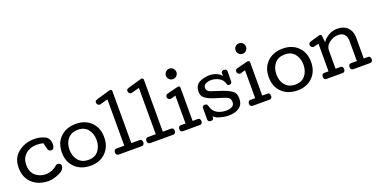

<svg xmlns="http://www.w3.org/2000/svg" viewBox="-23 -1696 5012 2558"><g transform="rotate(-20 2483.0 -417.0)"><path d="M360.4 -580.1Q434.1 -580.1 502.2 -550Q570.3 -520 570.3 -428.7Q570.3 -399.9 559.1 -380.1Q547.9 -360.4 522.9 -360.4Q486.3 -360.4 476.1 -403.1Q465.8 -445.8 456.5 -484.9Q432.6 -491.2 409.4 -494.1Q386.2 -497.1 363.8 -497.1Q269.5 -497.1 206.1 -442.1Q142.6 -387.2 142.6 -291Q142.6 -187 204.8 -136Q267.1 -85 346.7 -85Q388.2 -85 430.2 -100.8Q472.2 -116.7 506.8 -147.5Q513.7 -153.3 521.5 -156.7Q529.3 -160.2 537.6 -160.2Q557.6 -160.2 571 -150.1Q584.5 -140.1 584.5 -122.1Q584.5 -59.6 500.5 -23.7Q416.5 12.2 352.5 12.2Q212.4 12.2 123.3 -68.6Q34.2 -149.4 34.2 -291Q34.2 -429.7 131.6 -504.9Q229 -580.1 360.4 -580.1Z M948.2 -497.1Q855.5 -497.1 804.4 -437Q753.4 -377 753.4 -284.2Q753.4 -190.9 804.4 -130.9Q855.5 -70.8 948.2 -70.8Q1038.6 -70.8 1087.9 -131.8Q1137.2 -192.9 1137.2 -284.2Q1137.2 -375.5 1087.9 -436.3Q1038.6 -497.1 948.2 -497.1ZM948.2 12.2Q813 12.2 729 -68.4Q645 -148.9 645 -284.2Q645 -419.9 729.2 -500Q813.5 -580.1 948.2 -580.1Q1081.1 -580.1 1163.1 -498.8Q1245.1 -417.5 1245.1 -284.2Q1245.1 -150.9 1163.1 -69.3Q1081.1 12.2 948.2 12.2Z M1531.7 -847.2Q1542 -847.2 1549.8 -840.6Q1557.6 -834 1557.6 -823.2V-85.9H1676.8Q1695.3 -85.9 1703.6 -72.5Q1711.9 -59.1 1711.9 -41Q1711.9 -24.9 1702.4 -12.5Q1692.9 0 1675.8 0H1349.6Q1329.1 0 1319.3 -11.7Q1309.6 -23.4 1309.6 -42Q1309.6 -60.1 1318.6 -73Q1327.6 -85.9 1346.7 -85.9H1457.5V-742.2L1342.8 -711.9Q1340.8 -711.9 1340.3 -711.4Q1339.8 -710.9 1337.9 -710.9Q1322.8 -710.9 1310.8 -724.4Q1298.8 -737.8 1298.8 -752.9Q1298.8 -773.9 1309.8 -780.5Q1320.8 -787.1 1336.9 -792L1524.9 -846.2Q1525.9 -846.7 1527.6 -846.9Q1529.3 -847.2 1531.7 -847.2Z M1978 -847.2Q1988.3 -847.2 1996.1 -840.6Q2003.9 -834 2003.9 -823.2V-85.9H2123Q2141.6 -85.9 2149.9 -72.5Q2158.2 -59.1 2158.2 -41Q2158.2 -24.9 2148.7 -12.5Q2139.2 0 2122.1 0H1795.9Q1775.4 0 1765.6 -11.7Q1755.9 -23.4 1755.9 -42Q1755.9 -60.1 1764.9 -73Q1773.9 -85.9 1793 -85.9H1903.8V-742.2L1789.1 -711.9Q1787.1 -711.9 1786.6 -711.4Q1786.1 -710.9 1784.2 -710.9Q1769 -710.9 1757.1 -724.4Q1745.1 -737.8 1745.1 -752.9Q1745.1 -773.9 1756.1 -780.5Q1767.1 -787.1 1783.2 -792L1971.2 -846.2Q1972.2 -846.7 1973.9 -846.9Q1975.6 -847.2 1978 -847.2Z M2372.1 -696.8Q2341.3 -696.8 2319.6 -718.5Q2297.9 -740.2 2297.9 -771Q2297.9 -801.8 2319.6 -823.5Q2341.3 -845.2 2372.1 -845.2Q2402.8 -845.2 2424.3 -823.5Q2445.8 -801.8 2445.8 -771Q2445.8 -740.2 2424.3 -718.5Q2402.8 -696.8 2372.1 -696.8ZM2221.7 -40.5Q2221.7 -58.6 2230.7 -71.5Q2239.7 -84.5 2258.8 -84.5H2325.7V-480L2255.9 -460.9Q2254.9 -460.4 2253.2 -460.2Q2251.5 -460 2249 -460Q2234.4 -460 2221.7 -471.9Q2209 -483.9 2209 -499Q2209 -514.6 2216.1 -525.6Q2223.1 -536.6 2236.8 -540L2393.1 -579.1Q2394.5 -579.6 2396.5 -579.8Q2398.4 -580.1 2400.9 -580.1Q2411.6 -580.1 2418.7 -574Q2425.8 -567.9 2425.8 -557.1V-84.5H2501Q2519.5 -84.5 2527.8 -71Q2536.1 -57.6 2536.1 -39.6Q2536.1 -23.4 2526.6 -11.7Q2517.1 0 2500 0H2261.7Q2241.2 0 2231.4 -11Q2221.7 -22 2221.7 -40.5Z M2633.3 -420.4Q2633.3 -514.6 2700.7 -547.4Q2768.1 -580.1 2844.7 -580.1Q2894.5 -580.1 2943.4 -559.3Q2992.2 -538.6 3010.3 -506.3L3010.7 -547.9Q3010.7 -563 3021.5 -572Q3032.2 -581.1 3047.4 -581.1Q3068.8 -581.1 3079.6 -571.3Q3090.3 -561.5 3090.3 -543L3088.4 -401.9Q3086.4 -385.3 3075.7 -376.7Q3064.9 -368.2 3048.3 -368.2Q3032.2 -368.2 3026.9 -377.9Q3021.5 -387.7 3016.6 -405.8Q3000 -457 2948 -484.4Q2896 -511.7 2843.8 -511.7Q2798.8 -511.7 2765.1 -494.1Q2731.4 -476.6 2731.4 -440.9Q2731.4 -410.2 2751.5 -393.1Q2771.5 -376 2816.4 -364.7L2941.4 -323.7Q3006.8 -301.8 3060.1 -268.1Q3113.3 -234.4 3113.3 -151.9Q3113.3 -70.8 3057.9 -28.8Q3002.4 13.2 2902.3 13.2Q2850.1 13.2 2787.6 -3.7Q2725.1 -20.5 2697.3 -51.3Q2697.3 -19 2685.8 -9.5Q2674.3 0 2657.7 0Q2639.2 0 2626.7 -8.3Q2614.3 -16.6 2614.3 -36.1V-201.2Q2614.7 -216.3 2626 -224.1Q2637.2 -231.9 2651.4 -231.9Q2672.9 -231.9 2681.4 -221.9Q2689.9 -211.9 2694.3 -192.9Q2709.5 -126.5 2764.2 -93.3Q2818.8 -60.1 2897 -60.1Q2944.3 -60.1 2978.3 -78.1Q3012.2 -96.2 3012.2 -137.2Q3012.2 -178.2 2992.7 -197.3Q2973.1 -216.3 2923.3 -231.4L2790.5 -272.9Q2728.5 -292.5 2680.9 -324.7Q2633.3 -356.9 2633.3 -420.4Z M3359.4 -696.8Q3328.6 -696.8 3306.9 -718.5Q3285.2 -740.2 3285.2 -771Q3285.2 -801.8 3306.9 -823.5Q3328.6 -845.2 3359.4 -845.2Q3390.1 -845.2 3411.6 -823.5Q3433.1 -801.8 3433.1 -771Q3433.1 -740.2 3411.6 -718.5Q3390.1 -696.8 3359.4 -696.8ZM3209 -40.5Q3209 -58.6 3218 -71.5Q3227.1 -84.5 3246.1 -84.5H3313V-480L3243.2 -460.9Q3242.2 -460.4 3240.5 -460.2Q3238.8 -460 3236.3 -460Q3221.7 -460 3209 -471.9Q3196.3 -483.9 3196.3 -499Q3196.3 -514.6 3203.4 -525.6Q3210.4 -536.6 3224.1 -540L3380.4 -579.1Q3381.8 -579.6 3383.8 -579.8Q3385.7 -580.1 3388.2 -580.1Q3398.9 -580.1 3406 -574Q3413.1 -567.9 3413.1 -557.1V-84.5H3488.3Q3506.8 -84.5 3515.1 -71Q3523.4 -57.6 3523.4 -39.6Q3523.4 -23.4 3513.9 -11.7Q3504.4 0 3487.3 0H3249Q3228.5 0 3218.8 -11Q3209 -22 3209 -40.5Z M3881.3 -497.1Q3788.6 -497.1 3737.5 -437Q3686.5 -377 3686.5 -284.2Q3686.5 -190.9 3737.5 -130.9Q3788.6 -70.8 3881.3 -70.8Q3971.7 -70.8 4021 -131.8Q4070.3 -192.9 4070.3 -284.2Q4070.3 -375.5 4021 -436.3Q3971.7 -497.1 3881.3 -497.1ZM3881.3 12.2Q3746.1 12.2 3662.1 -68.4Q3578.1 -148.9 3578.1 -284.2Q3578.1 -419.9 3662.4 -500Q3746.6 -580.1 3881.3 -580.1Q4014.2 -580.1 4096.2 -498.8Q4178.2 -417.5 4178.2 -284.2Q4178.2 -150.9 4096.2 -69.3Q4014.2 12.2 3881.3 12.2Z M4636.7 -497.1Q4571.3 -497.1 4512.5 -453.9Q4453.6 -410.6 4453.6 -345.2V-85.9H4524.9Q4543.5 -85.9 4551.5 -72.5Q4559.6 -59.1 4559.6 -41Q4559.6 -24.9 4550.3 -12.5Q4541 0 4523.9 0H4295.9Q4275.4 0 4265.6 -11.7Q4255.9 -23.4 4255.9 -42Q4255.9 -60.1 4264.9 -73Q4273.9 -85.9 4293 -85.9H4353.5V-478L4283.7 -460.9Q4282.7 -460.4 4281 -460.2Q4279.3 -460 4276.9 -460Q4262.2 -460 4249.5 -471.9Q4236.8 -483.9 4236.8 -499Q4236.8 -515.6 4243.9 -525.6Q4251 -535.6 4264.6 -540L4400.9 -579.1Q4402.8 -579.1 4403.3 -579.6Q4403.8 -580.1 4405.8 -580.1H4408.7Q4418.9 -580.1 4426.3 -574Q4433.6 -567.9 4433.6 -557.1L4443.8 -464.8Q4468.8 -509.8 4527.6 -544.9Q4586.4 -580.1 4654.8 -580.1Q4746.1 -580.1 4799.8 -526.4Q4853.5 -472.7 4853.5 -380.9V-85.9H4914.6Q4933.1 -85.9 4941.4 -72.5Q4949.7 -59.1 4949.7 -41Q4949.7 -24.9 4940.2 -12.5Q4930.7 0 4913.6 0H4675.8Q4655.3 0 4645.5 -11.7Q4635.7 -23.4 4635.7 -42Q4635.7 -60.1 4644.8 -73Q4653.8 -85.9 4672.9 -85.9H4754.9V-372.1Q4754.9 -430.2 4725.3 -463.6Q4695.8 -497.1 4636.7 -497.1Z"/></g></svg>

Font: Cutive
Style: Regular
Weight: 400
Designer: Vernon Adams
Version: Version 1.002